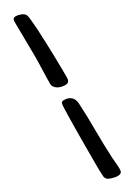

<svg xmlns="http://www.w3.org/2000/svg" viewBox="-229 -783 599 857"><g transform="rotate(-30 70.0 -354.0)"><path d="M111.3 -439.5Q111.3 -432.6 111.3 -425.5Q111.3 -418.5 109.4 -412.8Q107.4 -407.2 102.8 -403.8Q98.1 -400.4 88.9 -400.4Q79.6 -400.4 69.6 -402.6Q59.6 -404.8 51.3 -409.7Q43 -414.6 37.6 -422.1Q32.2 -429.7 32.2 -440.4Q32.2 -475.6 33.7 -510.7Q35.2 -545.9 35.2 -581.1Q35.2 -624 34.2 -666.3Q33.2 -708.5 33.2 -752Q33.2 -756.8 33.4 -761.5Q33.7 -766.1 35.2 -769.8Q36.6 -773.4 40.3 -775.4Q43.9 -777.3 50.8 -777.3Q55.7 -777.3 62.5 -775.9Q69.3 -774.4 75.9 -771.7Q82.5 -769 87.9 -764.9Q93.3 -760.7 95.7 -755.9Q98.6 -749.5 100.8 -727.1Q103 -704.6 105 -673.6Q106.9 -642.6 107.9 -606.7Q108.9 -570.8 109.9 -537.8Q110.8 -504.9 111.1 -478.3Q111.3 -451.7 111.3 -439.5ZM111.3 45.9Q111.3 59.1 105 63.7Q98.6 68.4 86.9 68.4Q82 68.4 75.2 67.1Q68.4 65.9 61 63.7Q53.7 61.5 47.6 58.8Q41.5 56.2 38.1 52.7Q32.2 45.9 31.2 38.6Q30.3 31.2 30.3 22.5Q29.3 6.8 29.3 -8.3Q29.3 -23.4 29.3 -39.1V-86.9Q29.3 -95.2 29.3 -116Q29.3 -136.7 29.5 -162.8Q29.8 -189 30 -217.5Q30.3 -246.1 30.8 -270.8Q31.2 -295.4 32 -313.2Q32.7 -331.1 34.2 -335Q35.6 -341.8 39.3 -343.8Q43 -345.7 49.8 -345.7Q71.8 -345.7 85 -333.7Q98.1 -321.8 99.6 -299.8Q103.5 -227.5 103.5 -155.8Q103.5 -84 107.4 -11.7Q108.4 2.9 109.9 17.1Q111.3 31.2 111.3 45.9Z"/></g></svg>

Font: Just Another Hand
Style: Regular
Weight: 400
Designer: Astigmatic (AOETI)
Foundry: Astigmatic (AOETI)
Version: Version 1.000